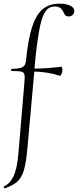

<svg xmlns="http://www.w3.org/2000/svg" viewBox="-37 -746 423 1041"><path d="M366 -686Q366 -674 357.5 -665.5Q349 -657 336 -657Q323 -657 317 -663.5Q311 -670 306 -683Q297 -700 285.5 -705.5Q274 -711 261 -711Q230 -711 211.5 -687Q193 -663 180.5 -605.5Q168 -548 156 -439L150 -374Q206 -374 296 -384Q298 -384 300 -376Q302 -368 301 -359Q299 -349 294.5 -341.5Q290 -334 288 -335Q219 -357 149 -358L111 64Q104 139 92 178.5Q80 218 56.5 239Q33 260 -11 275Q-14 276 -16 270.5Q-18 265 -15 264Q17 250 36.5 209Q56 168 63 84L96 -306Q97 -314 97 -327Q97 -343 91.5 -350Q86 -357 71.5 -359Q57 -361 26 -361Q23 -361 23 -366Q23 -373 27 -373Q70 -373 86 -382.5Q102 -392 104 -418Q115 -531 136.5 -598Q158 -665 193.5 -695.5Q229 -726 285 -726Q323 -726 344.5 -715Q366 -704 366 -686Z"/></svg>

Font: Cormorant Infant Light
Style: Regular
Weight: 300
Designer: Christian Thalmann (Catharsis Fonts)
Version: Version 3.000